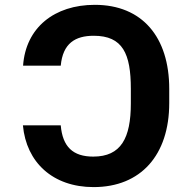

<svg xmlns="http://www.w3.org/2000/svg" viewBox="-20 -757 788 787"><path d="M73.9 -243.3C87.7 -91.6 196.4 9.9 363.6 9.9C557.2 9.9 673.7 -121.4 673.7 -334.5V-392.8C673.7 -605.1 562.9 -737.2 368.6 -737.2C203.1 -737.2 85.6 -644.2 74.6 -487.9H229C237.6 -579.5 288.4 -610.4 364.3 -610.4C483.3 -610.4 516.3 -536.6 516.3 -392.8V-333.1C516.3 -191.1 476.2 -115.1 362.2 -115.1C279.1 -115.1 236.5 -155.2 229 -243.3Z"/></svg>

Font: Karasuma Gothic
Style: Bold
Weight: 700
Designer: Rasmus Andersson / Ryoko Nishizuka
Foundry: Genbu
Version: Version 1.00